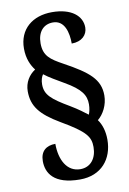

<svg xmlns="http://www.w3.org/2000/svg" viewBox="-95 -818 665 989"><g transform="rotate(-10 237.0 -323.0)"><path d="M242 114C354 114 416 37 416 -64C416 -107 405 -144 385 -171C415 -195 440 -241 440 -291C440 -375 387 -419 261 -488C197 -523 163 -546 163 -612C163 -672 195 -707 244 -707C305 -707 321 -641 321 -583C374 -583 404 -614 404 -653C404 -713 350 -760 248 -760C147 -760 74 -702 74 -600C74 -547 92 -510 112 -484C79 -463 55 -426 55 -380C55 -302 93 -254 193 -195C319 -122 339 -92 339 -39C339 20 307 62 253 62C183 62 148 -5 148 -89C100 -89 69 -64 69 -12C69 49 104 114 242 114ZM344 -207C324 -222 299 -242 257 -267C165 -321 134 -348 134 -402C134 -424 140 -442 148 -453C176 -431 211 -412 248 -390C334 -341 354 -306 354 -260C354 -238 349 -218 344 -207Z"/></g></svg>

Font: Noto Serif Tamil Condensed
Style: Bold Italic
Weight: 700
Width: 3
Italic angle: -12°
Designer: Indian Type Foundry, Tom Grace, and the Monotype Design Team
Foundry: Monotype Imaging Inc.
Version: Version 2.003